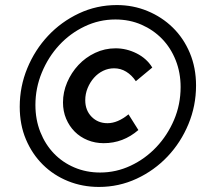

<svg xmlns="http://www.w3.org/2000/svg" viewBox="-20 -729 814 759"><path d="M58 -307Q58 -387 88 -459.5Q118 -532 170 -587.5Q222 -643 292 -676Q362 -709 442 -709Q506 -709 563 -685.5Q620 -662 663 -620Q706 -578 730.5 -519.5Q755 -461 755 -391Q755 -311 725 -238.5Q695 -166 642.5 -110.5Q590 -55 520 -22.5Q450 10 371 10Q306 10 249 -13Q192 -36 149.5 -78Q107 -120 82.5 -178Q58 -236 58 -307ZM694 -385Q694 -442 674.5 -491Q655 -540 620.5 -575.5Q586 -611 539 -631.5Q492 -652 436 -652Q372 -652 314.5 -624.5Q257 -597 214 -550.5Q171 -504 145.5 -442.5Q120 -381 120 -314Q120 -256 139.5 -207Q159 -158 193 -122.5Q227 -87 274 -67Q321 -47 376 -47Q439 -47 496.5 -74Q554 -101 598 -147.5Q642 -194 668 -255Q694 -316 694 -385ZM229 -324Q229 -365 245.5 -403.5Q262 -442 290 -472Q318 -502 356 -520Q394 -538 437 -538Q480 -538 520 -518Q560 -498 582 -462Q565 -448 549.5 -435Q534 -422 517 -408Q501 -432 479 -445.5Q457 -459 431 -459Q408 -459 387.5 -449Q367 -439 351.5 -421.5Q336 -404 326.5 -381Q317 -358 317 -333Q317 -293 342 -267.5Q367 -242 405 -242Q445 -242 488 -277Q498 -261 507.5 -246Q517 -231 527 -215Q467 -163 390 -163Q356 -163 326.5 -175Q297 -187 275.5 -208.5Q254 -230 241.5 -259.5Q229 -289 229 -324Z"/></svg>

Font: Rosa Sans SemiBold
Style: Italic
Weight: 600
Italic angle: -12°
Designer: Pentagram / MCKL
Foundry: Pentagram / MCKL
Version: Version 1.005;September 16, 2019;FontCreator 11.5.0.2425 64-